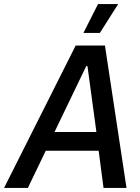

<svg xmlns="http://www.w3.org/2000/svg" viewBox="-63 -924 688 944"><path d="M-43 0H74L162 -183H422L446 0H559L453 -700H309ZM518 -904H419L347 -762H428ZM205 -275 361 -599H367L411 -275Z"/></svg>

Font: Fixel Text 20240404 Medium
Style: Italic
Weight: 500
Width: 4
Italic angle: -10°
Designer: AlfaBravo + MacPaw
Foundry: Kyrylo Tkachov, Marchela Mozhyna, Serhii Makarenko, Maria Weinstein, Zakhar Kryvoshyya
Version: Version 1.211;Glyphs 3.2 (3225)